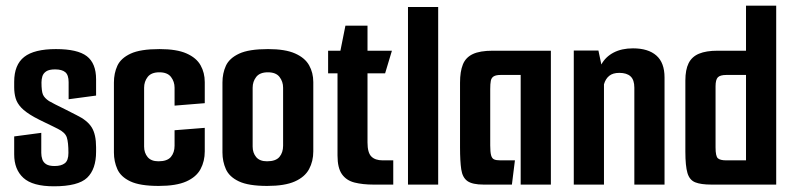

<svg xmlns="http://www.w3.org/2000/svg" viewBox="-20 -648 2785 674"><path d="M169.1 6Q94.5 6 62.2 -23.5Q29.8 -53 29.8 -106V-169.1L124.9 -181.7V-111.3Q124.9 -99.5 128.5 -88.8Q132 -78 142.1 -71.6Q152.2 -65.2 171.7 -65.2Q195 -65.2 207.6 -75Q220.2 -84.7 220.2 -111.3Q220.2 -148.4 214.5 -165.7Q208.7 -183.1 183.6 -195.5Q175.6 -199.8 164.4 -205.1Q153.2 -210.5 141.2 -216.3Q129.1 -222.2 118.3 -227.5Q107.4 -232.8 99.8 -237.2Q69.8 -254.1 54.8 -269.9Q39.9 -285.7 34.9 -303.2Q29.8 -320.7 29.8 -341.8V-360.7Q29.8 -420.7 65 -448.2Q100.1 -475.7 176.4 -475.7Q252.3 -475.7 284.8 -450.7Q317.3 -425.7 317.3 -369.7V-312.5L220.9 -299.6V-359.7Q220.9 -384.6 209.3 -394.5Q197.6 -404.4 173.4 -404.4Q152.5 -404.4 142.2 -397.5Q132 -390.6 128.8 -380.2Q125.6 -369.8 125.6 -358.7Q125.6 -328 130.8 -315.9Q136 -303.9 152.1 -293.2Q160.2 -288.5 173.9 -281.5Q187.6 -274.5 206.8 -265.2Q226 -255.8 249.2 -243.6Q286.6 -225.5 301.9 -200.9Q317.3 -176.2 317.3 -130.9V-115.6Q317.3 -54 285.8 -24Q254.3 6 169.1 6Z M536.9 4.7Q471.4 4.7 437.6 -11.3Q403.8 -27.3 391.9 -54.3Q379.9 -81.3 379.9 -112.6V-358.4Q379.9 -390.7 392 -417.2Q404.2 -443.7 438.5 -459.7Q472.7 -475.7 540 -475.7Q600.3 -475.7 634.9 -460.3Q669.5 -445 684.1 -418.8Q698.8 -392.7 698.8 -359.8V-285.8L592.8 -277.2V-340.2Q592.8 -361.4 580.3 -377.8Q567.8 -394.2 539.3 -394.2Q511.2 -394.2 498.5 -378Q485.9 -361.8 485.9 -340.2V-133.4Q485.9 -111.6 498.2 -96.7Q510.5 -81.8 536.3 -81.8Q567.1 -81.8 580 -97.2Q592.8 -112.6 592.8 -136.5V-190.8L698.8 -199.2V-116.6Q698.8 -82 684 -54.4Q669.2 -26.7 633.9 -11Q598.6 4.7 536.9 4.7Z M917.9 4.7Q852.4 4.7 818.6 -11.3Q784.8 -27.3 772.9 -54.3Q760.9 -81.3 760.9 -112.6V-358.4Q760.9 -390.7 773 -417.2Q785.2 -443.7 819.5 -459.7Q853.7 -475.7 921 -475.7Q981.3 -475.7 1015.9 -460.3Q1050.5 -445 1065.1 -418.8Q1079.8 -392.7 1079.8 -359.8V-116.6Q1079.8 -82 1065 -54.4Q1050.2 -26.7 1014.9 -11Q979.6 4.7 917.9 4.7ZM917.3 -81.8Q948.1 -81.8 961 -97.2Q973.8 -112.6 973.8 -136.5V-340.2Q973.8 -361.4 961.3 -377.8Q948.8 -394.2 920.3 -394.2Q892.2 -394.2 879.5 -378Q866.9 -361.8 866.9 -340.2V-133.4Q866.9 -111.6 879.2 -96.7Q891.5 -81.8 917.3 -81.8Z M1291.2 0Q1253.2 0 1224.6 -7.2Q1196 -14.4 1180.4 -36.4Q1164.8 -58.4 1164.8 -102V-390.5H1131.8V-470H1175L1192.6 -558H1270.1V-470H1355.8L1331.9 -390.5H1270.1V-147.9Q1270.1 -112.2 1283.5 -98.7Q1296.9 -85.1 1323.3 -85.1H1360.5V0Z M1412.2 -623.4H1518.2V0H1412.2Z M1677.8 0Q1638.5 0 1621 -12.3Q1603.5 -24.6 1599.2 -53.3Q1594.9 -81.9 1594.9 -130.3V-357.9Q1594.9 -396.9 1604.9 -421.7Q1614.8 -446.4 1639.8 -458.2Q1664.8 -470 1709.8 -470H1913.8V0H1807.8V-384.9H1738.1Q1721.3 -384.9 1713.2 -380Q1705.2 -375.1 1703 -364.6Q1700.9 -354 1700.9 -335.5V-137.4Q1700.9 -114.3 1703.9 -103.1Q1706.9 -91.9 1714.4 -88.5Q1721.9 -85.1 1736.4 -85.1H1787.6L1777 0Z M1994.2 -470.7H2080.7L2091 -421.7Q2105.6 -448.6 2134.1 -463.5Q2162.6 -478.3 2202 -478.3Q2255.4 -478.3 2284.1 -453.1Q2312.8 -428 2312.8 -376V0H2206.8V-340.2Q2206.8 -367.7 2193.5 -379.9Q2180.2 -392.2 2154 -392.2Q2131.2 -392.2 2118.4 -381.6Q2105.6 -371.1 2100.2 -352.1V0H1994.2Z M2477.4 0Q2440.4 0 2420.5 -8Q2400.5 -16 2393.2 -40.8Q2385.9 -65.6 2385.9 -115.6V-365.2Q2385.9 -403.2 2397.3 -426.1Q2408.8 -449.1 2433.8 -459.5Q2458.7 -470 2499.4 -470H2598.8V-628H2704.8V0ZM2598.8 -85.1V-384.9H2530.1Q2507.9 -384.9 2499.9 -376.5Q2491.9 -368.2 2491.9 -345V-130.3Q2491.9 -99.5 2500.1 -92.3Q2508.3 -85.1 2529.3 -85.1Z"/></svg>

Font: Smooch Sans Thin
Style: Regular
Weight: 100
Designer: Robert E. Leuschke
Foundry: Robert E. Leuschke
Version: Version 1.010